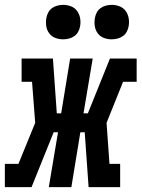

<svg xmlns="http://www.w3.org/2000/svg" viewBox="-54 -771 583 791"><path d="M-34 0V-96H22L91 -265L78 -434H35V-530H164L180 -304H198L235 -530H328L290 -304H308L399 -530H509V-434H453L385 -265L397 -96H441V0H311L295 -226H277L240 0H147L185 -226H167L76 0ZM406 -609Q389 -609 373.5 -615Q358 -621 348.5 -634Q339 -647 336.5 -663.5Q334 -680 337 -697Q339 -709 345 -720Q351 -731 361 -738Q371 -745 383 -748Q395 -751 406 -751Q423 -751 438.5 -745Q454 -739 463.5 -726Q473 -713 476 -696.5Q479 -680 476 -663Q474 -651 468 -640Q462 -629 452 -622Q442 -615 430 -612Q418 -609 406 -609ZM206 -609Q189 -609 173.5 -615Q158 -621 148.5 -634Q139 -647 136.5 -663.5Q134 -680 137 -697Q139 -709 145 -720Q151 -731 161 -738Q171 -745 183 -748Q195 -751 206 -751Q223 -751 238.5 -745Q254 -739 263.5 -726Q273 -713 276 -696.5Q279 -680 276 -663Q274 -651 268 -640Q262 -629 252 -622Q242 -615 230 -612Q218 -609 206 -609Z"/></svg>

Font: Iosevka Slab
Style: Bold Italic
Weight: 700
Italic angle: -9°
Monospace: yes
Designer: Belleve Invis
Foundry: Belleve Invis
Version: Version 11.1.0; ttfautohint (v1.8.3)